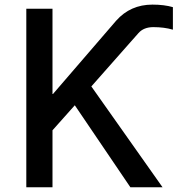

<svg xmlns="http://www.w3.org/2000/svg" viewBox="-20 -796 755 816"><path d="M91.8 0V-758.8H203.1V-396.5H205.1L473.6 -708Q534.2 -776.4 627.9 -776.4Q677.7 -776.4 714.8 -765.6V-669.9Q677.7 -680.7 631.8 -680.7Q590.8 -680.7 568.4 -655.3L368.2 -428.7L670.9 0H534.2L297.9 -348.6L203.1 -242.2V0Z"/></svg>

Font: Gothic A1 SemiBold
Style: Regular
Weight: 600
Version: Version 2.50